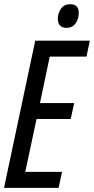

<svg xmlns="http://www.w3.org/2000/svg" viewBox="-20 -911 456 931"><path d="M-0.5 0 150.9 -713.9H415.5L399.4 -636.7H221.2L173.8 -411.1H339.8L322.8 -334H157.2L102.5 -77.6H280.8L264.2 0ZM302.7 -775.9Q281.7 -775.9 271 -787.4Q260.3 -798.8 260.3 -819.3Q260.3 -846.7 275.6 -868.7Q291 -890.6 319.8 -890.6Q334 -890.6 343.3 -886Q352.5 -881.3 357.2 -872.1Q361.8 -862.8 361.8 -848.1Q361.8 -819.3 346.4 -797.6Q331.1 -775.9 302.7 -775.9Z"/></svg>

Font: Open Sans Condensed Medium
Style: Italic
Weight: 500
Width: 3
Italic angle: -12°
Designer: Monotype Design Team
Foundry: Monotype Imaging Inc.
Version: Version 3.000